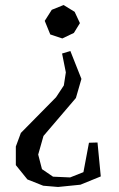

<svg xmlns="http://www.w3.org/2000/svg" viewBox="-20 -555 472 764"><path d="M260 -352 304 -241 282 -165 153 -14 132 60 147 118 191 148 259 151 312 130 334 13 368 12 381 147 300 180 211 189 152 184 89 159 43 102V28L63 -26L203 -168L234 -215L242 -267L227 -342ZM274 -424 228 -402 180 -418 158 -472 186 -516 233 -535 277 -508 298 -463Z"/></svg>

Font: Alike Angular
Style: Regular
Weight: 400
Designer: Sveta Sebyakina
Foundry: Cyreal (www.cyreal.org)
Version: Version 1.300; ttfautohint (v1.8.4.7-5d5b)